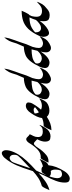

<svg xmlns="http://www.w3.org/2000/svg" viewBox="593 -1216 796 2134"><g transform="rotate(-90 991.0 -149.0)"><path d="M188 -211.4Q220.7 -244.1 252.9 -272.9Q301.3 -316.4 326.2 -346.7Q337.9 -360.8 337.9 -391.1Q337.9 -424.3 315.9 -436Q309.6 -439.5 302.7 -439.5Q285.2 -439.5 267.1 -421.4Q253.9 -409.7 236.3 -354.5Q212.9 -282.2 188 -211.4ZM120.6 142.1Q145 142.1 163.6 126Q173.3 100.6 173.3 69.8Q173.3 34.2 157.7 17.1Q148.4 19 139.2 19Q131.8 19 120.4 17.1Q108.9 15.1 98.6 2.9L98.1 2Q90.3 17.6 81.1 60.1Q77.6 74.2 77.6 86.9Q77.6 102.5 82.5 116.7Q93.8 142.1 120.6 142.1ZM72.8 228.5Q62 228.5 47.4 221.7Q28.8 213.4 28.8 172.9Q28.8 124.5 48.3 72.8Q67.9 21 93.8 -28.3Q115.2 -69.3 133.8 -118.7L128.4 -113.8Q88.9 -75.7 43.5 -43.7Q-2 -11.7 -55.7 2.9Q-54.7 2 -49.3 -10.7Q-21 -78.6 -5.9 -83.5Q41 -95.7 80.6 -121.8Q120.1 -147.9 155.8 -181.2L167.5 -216.3Q190.4 -291 220.7 -362.3Q251 -433.6 302.2 -494.6Q309.1 -503.4 322.3 -513.2Q341.3 -527.3 356.4 -527.3Q366.7 -527.3 375 -519Q388.7 -502.9 388.7 -480.5Q388.7 -458 383.3 -438.5Q358.9 -346.2 271 -251Q219.2 -195.8 162.6 -145Q146.5 -107.9 128.9 -72.8Q128.4 -72.8 112.8 -37.6Q112.8 -36.1 112.3 -35.2Q136.7 -79.1 148.4 -83.5Q161.1 -85.9 171.9 -85.9Q197.8 -85.9 209 -69.8Q250 -79.6 289.1 -106L289.6 -106.4V-105.5Q289.6 -98.6 271.5 -63Q257.8 -32.7 243.2 -21.5Q234.4 -15.1 221.2 -7.8Q214.4 75.2 153.3 171.4Q131.3 206.1 99.6 222.2Q85.4 228.5 72.8 228.5Z M542 14.6Q530.8 14.6 513.7 10.7Q496.6 6.8 488.3 -15.6Q483.9 -30.8 483.9 -46.4Q483.9 -83.5 510.3 -133.8Q502.9 -139.2 495.1 -147.9Q474.6 -170.4 461.9 -170.4Q456.5 -170.4 451.2 -167Q429.7 -149.9 413.6 -122.6Q383.8 -74.2 335 -32.7Q305.2 -7.8 265.1 -7.8L251.5 -8.3L251 -9.3Q251 -12.2 260.3 -30.8Q291.5 -94.7 301.3 -94.7L314 -94.2Q355 -94.2 390.1 -124.5Q425.3 -154.8 457 -204.6Q484.4 -254.9 510.7 -255.9Q526.9 -254.4 542 -235.8Q551.3 -224.1 564.9 -217.8Q565.4 -217.3 565.4 -216.3Q565.4 -211.4 545.9 -174.3Q534.7 -152.8 534.7 -124.5Q534.7 -96.2 551.8 -82.5Q569.3 -71.3 592.8 -71.3Q600.1 -71.3 620.8 -74Q641.6 -76.7 659.7 -99.6Q667 -108.9 668.9 -108.9Q669.4 -108.9 669.4 -107.4Q669.4 -104.5 666 -95.7Q651.4 -63.5 630.9 -34.7Q606 2.4 562.5 12.7Q552.2 14.6 542 14.6Z M615.7 24.4H610.8V23.9Q610.8 20 627.4 -13.2Q634.8 -28.3 642.1 -40.5Q653.8 -62 660.6 -62H665Q707 -62 746.1 -79.6Q751.5 -132.8 800.3 -201.7Q837.4 -259.8 884.3 -259.8Q919.4 -256.8 919.4 -231.4Q919.4 -228.5 916.5 -210.9Q913.6 -193.4 887.7 -154.5Q861.8 -115.7 838.9 -90.8Q859.4 -81.5 881.3 -81.5Q926.3 -81.5 963.4 -111.8L963.9 -112.3V-111.3Q963.9 -108.9 957.5 -92.8Q939.9 -49.3 917.5 -27.3Q879.9 2 828.1 2Q785.2 2 759.8 -26.4Q684.1 24.4 615.7 24.4ZM809.6 -114.7Q831.1 -127.4 866.7 -157.2L864.3 -161.1Q854 -173.3 837.9 -173.3Q815.9 -173.3 796.9 -161.6V-158.2Q796.9 -134.3 809.6 -114.7Z M1175.3 19.5Q1159.2 19.5 1145.5 7.8Q1128.9 -9.8 1128.9 -34.7Q1128.9 -62 1137.2 -92.3L1137.7 -94.7Q1072.3 3.4 1014.2 3.4Q995.6 3.4 975.6 -7.3Q955.6 -18.1 954.6 -47.9Q956.1 -78.1 969.7 -106.9Q1025.9 -227.5 1090.3 -259.8Q1139.2 -281.7 1192.4 -281.7Q1198.2 -296.4 1205.1 -310.5Q1230.5 -361.3 1244.6 -416.5Q1252.4 -443.4 1275.4 -475.6L1288.1 -491.7Q1293.9 -499 1294.4 -499Q1294.9 -499 1294.9 -498.5Q1290.5 -453.6 1263.2 -381.3Q1249 -345.2 1243.2 -325.7Q1222.2 -253.4 1189.9 -185.1Q1189.5 -184.1 1189.5 -182.6Q1177.7 -143.6 1177.7 -117.2Q1177.7 -92.3 1195.3 -78.6Q1212.4 -68.8 1229.5 -68.8Q1241.7 -68.8 1262.7 -77.4Q1283.7 -85.9 1306.2 -106.9L1306.6 -107.4V-106.4Q1306.6 -105.5 1304.2 -98.1L1296.9 -79.1L1294.4 -73.7Q1292 -70.3 1290 -65.9Q1278.8 -41 1260.7 -22.5Q1247.6 -10.7 1227.1 2Q1198.2 19.5 1175.3 19.5ZM1062.5 -82.5Q1073.2 -82.5 1085 -85.9Q1121.6 -100.6 1146.5 -131.8Q1153.3 -164.1 1162.1 -195.8H1153.8Q1118.2 -195.8 1078.6 -188Q1039.1 -180.2 1009.3 -152.8Q1004.9 -141.6 1004.9 -132.3Q1004.9 -112.8 1017.1 -100.1Q1038.1 -82.5 1062.5 -82.5Z M1522.5 19.5Q1506.3 19.5 1492.7 7.8Q1476.1 -9.8 1476.1 -34.7Q1476.1 -62 1484.4 -92.3L1484.9 -94.7Q1419.4 3.4 1361.3 3.4Q1342.8 3.4 1322.8 -7.3Q1302.7 -18.1 1301.8 -47.9Q1303.2 -78.1 1316.9 -106.9Q1373 -227.5 1437.5 -259.8Q1486.3 -281.7 1539.6 -281.7Q1545.4 -296.4 1552.2 -310.5Q1577.6 -361.3 1591.8 -416.5Q1599.6 -443.4 1622.6 -475.6L1635.3 -491.7Q1641.1 -499 1641.6 -499Q1642.1 -499 1642.1 -498.5Q1637.7 -453.6 1610.4 -381.3Q1596.2 -345.2 1590.3 -325.7Q1569.3 -253.4 1537.1 -185.1Q1536.6 -184.1 1536.6 -182.6Q1524.9 -143.6 1524.9 -117.2Q1524.9 -92.3 1542.5 -78.6Q1559.6 -68.8 1576.7 -68.8Q1588.9 -68.8 1609.9 -77.4Q1630.9 -85.9 1653.3 -106.9L1653.8 -107.4V-106.4Q1653.8 -105.5 1651.4 -98.1L1644 -79.1L1641.6 -73.7Q1639.2 -70.3 1637.2 -65.9Q1626 -41 1607.9 -22.5Q1594.7 -10.7 1574.2 2Q1545.4 19.5 1522.5 19.5ZM1409.7 -82.5Q1420.4 -82.5 1432.1 -85.9Q1468.8 -100.6 1493.7 -131.8Q1500.5 -164.1 1509.3 -195.8H1501Q1465.3 -195.8 1425.8 -188Q1386.2 -180.2 1356.4 -152.8Q1352.1 -141.6 1352.1 -132.3Q1352.1 -112.8 1364.3 -100.1Q1385.3 -82.5 1409.7 -82.5Z M1893.6 4.9H1888.7Q1862.8 4.9 1844.2 -4.9Q1822.3 -16.6 1822.3 -61.5Q1822.3 -84 1826.2 -106Q1812 -86.9 1796.9 -69.8Q1784.7 -54.7 1757.3 -32.7Q1730 -10.7 1701.2 -3.4Q1695.3 -2 1689.9 -2Q1669.4 -2 1657.2 -25.4Q1648.9 -44.4 1648.9 -63.5Q1648.9 -92.3 1666.5 -126Q1693.4 -184.6 1736.8 -232.4Q1779.3 -275.4 1828.6 -290.8Q1877.9 -306.2 1935.1 -306.2H1938.5V-305.7Q1938.5 -301.8 1921.9 -268.6L1915 -255.4Q1900.9 -225.6 1890.6 -220.2Q1885.3 -206.5 1878.4 -193.4Q1871.6 -162.6 1871.6 -141.1Q1871.6 -123.5 1877.9 -107.9Q1892.6 -80.1 1936.5 -80.1Q1948.2 -80.1 1959 -82.5Q1988.3 -88.9 2018.6 -120.1Q2036.6 -137.7 2038.6 -137.7V-137.2Q2038.6 -132.8 2032.2 -118.2Q2029.8 -113.3 2028.3 -109.4Q2011.7 -72.3 1992.2 -52.7L1972.7 -35.6Q1955.6 -19 1937.5 -7.3Q1919.4 4.4 1893.6 4.9ZM1743.2 -91.3Q1745.6 -91.3 1759 -92.5Q1772.5 -93.8 1793.5 -108.4Q1817.4 -125 1835.9 -147Q1847.7 -185.1 1864.7 -219.7Q1834 -219.2 1803.7 -213.6Q1773.4 -208 1747.3 -192.9Q1721.2 -177.7 1699.2 -157.2Q1698.7 -152.8 1698.7 -147.9Q1698.7 -126.5 1707 -111.8Q1721.7 -91.3 1743.2 -91.3Z"/></g></svg>

Font: Terrible Cursive
Style: Regular
Weight: 400
Designer: GGBotNet
Foundry: GGBotNet
Version: 1.00